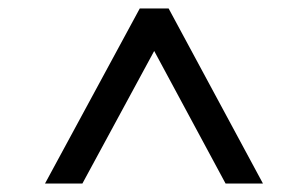

<svg xmlns="http://www.w3.org/2000/svg" viewBox="-20 -771 715 452"><path d="M174 -339H86L309 -751H377L599 -339H511L343 -651Z"/></svg>

Font: Shippori Mincho ExtraBold
Style: Regular
Weight: 800
Designer: FONTDASU
Foundry: FONTDASU / Google Inc. / but / Adobe
Version: Version 3.110; ttfautohint (v1.8.3)